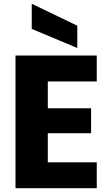

<svg xmlns="http://www.w3.org/2000/svg" viewBox="-20 -996 581 1016"><path d="M492 -565C492 -565 492 -702 492 -702C492 -702 62 -702 62 -702C62 -702 62 0 62 0C62 0 492 0 492 0C492 0 492 -137 492 -137C492 -137 233 -137 233 -137C233 -137 233 -291 233 -291C233 -291 462 -291 462 -291C462 -291 462 -423 462 -423C462 -423 233 -423 233 -423C233 -423 233 -565 233 -565C233 -565 492 -565 492 -565ZM148 -976C148 -976 148 -843 148 -843C148 -843 389 -742 389 -742C389 -742 389 -860 389 -860C389 -860 148 -976 148 -976Z"/></svg>

Font: Girnar Poppins
Style: Bold
Weight: 500
Designer: Ninad Kale (Devanagari), Jonny Pinhorn (Latin)
Foundry: Indian Type Foundry
Version: ""